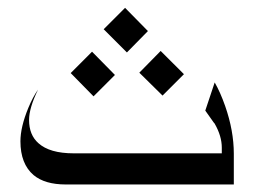

<svg xmlns="http://www.w3.org/2000/svg" viewBox="-20 -495 662 500"><path d="M279.3 -299.8 223.6 -244.1 164.1 -304.7 219.7 -360.4ZM459 -301.8 403.3 -246.1 342.8 -305.7 398.4 -362.3ZM365.2 -414.1 310.5 -358.4 250 -418.9 305.7 -474.6ZM151.4 -14.6Q96.7 -14.6 67.4 -39.1Q33.2 -68.4 33.2 -127Q33.2 -164.1 53.7 -213.9Q65.4 -242.2 79.1 -261.7Q55.7 -213.9 55.7 -182.6Q55.7 -143.6 80.1 -122.1Q109.4 -95.7 171.9 -95.7H557.6V-110.4Q557.6 -140.6 539.1 -172.9V-173.8H538.1L514.6 -207L539.1 -280.3Q553.7 -254.9 566.4 -218.8Q588.9 -154.3 588.9 -94.7V-14.6Z"/></svg>

Font: Thabit
Style: Regular
Weight: 500
Designer: Regenerated by Nadim Shaikli
Foundry: MAK Alagha
Version: 0.01